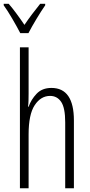

<svg xmlns="http://www.w3.org/2000/svg" viewBox="-39 -1015 485 1035"><path d="M115.2 -759.8V-511.7Q115.2 -489.3 114.7 -472.7Q114.3 -456.1 112.3 -439.5H115.2Q128.4 -478 158.2 -509.5Q188 -541 238.3 -541Q359.4 -541 359.4 -365.2V0H312.5V-355.5Q312.5 -433.6 290.8 -465.8Q269 -498 231 -498Q181.2 -498 148.2 -448.2Q115.2 -398.4 115.2 -290.5V0H68.4V-759.8ZM70.3 -836.4Q51.8 -872.1 26.4 -915.5Q1 -959 -19 -986.3V-994.6H7.8Q26.9 -972.7 49.8 -941.7Q72.8 -910.6 92.8 -880.9Q114.3 -912.6 133.3 -937.7Q152.3 -962.9 177.7 -994.6H204.6V-986.3Q182.6 -954.6 157.5 -912.8Q132.3 -871.1 114.3 -836.4Z"/></svg>

Font: Open Sans Condensed Light
Style: Regular
Weight: 300
Width: 3
Designer: Monotype Design Team
Foundry: Monotype Imaging Inc.
Version: Version 3.003; ttfautohint (v1.8.4)